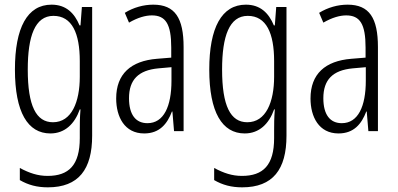

<svg xmlns="http://www.w3.org/2000/svg" viewBox="-20 -562 1706 823"><path d="M201 -542C97 -542 44 -443 44 -264C44 -81 99 10 196 10C258 10 300 -31 322 -93H325C322 -57 322 -28 322 -2V30C322 146 275 192 184 192C142 192 106 180 65 158V210C101 231 139 241 185 241C317 241 375 164 375 20V-532H331L325 -453H321C299 -506 263 -542 201 -542ZM209 -494C289 -494 322 -419 322 -300V-233C322 -125 287 -38 207 -38C135 -38 99 -108 99 -264C99 -407 130 -494 209 -494Z M637 -542C595 -542 552 -530 515 -507L533 -465C571 -487 604 -496 631 -496C690 -496 714 -459 714 -358V-315L653 -310C541 -301 478 -245 478 -140C478 -61 514 10 598 10C664 10 697 -31 717 -84H719L726 0H767V-360C767 -485 730 -542 637 -542ZM659 -269 715 -274V-216C715 -106 682 -34 612 -34C562 -34 533 -70 533 -141C533 -220 573 -261 659 -269Z M1034 -542C930 -542 877 -443 877 -264C877 -81 932 10 1029 10C1091 10 1133 -31 1155 -93H1158C1155 -57 1155 -28 1155 -2V30C1155 146 1108 192 1017 192C975 192 939 180 898 158V210C934 231 972 241 1018 241C1150 241 1208 164 1208 20V-532H1164L1158 -453H1154C1132 -506 1096 -542 1034 -542ZM1042 -494C1122 -494 1155 -419 1155 -300V-233C1155 -125 1120 -38 1040 -38C968 -38 932 -108 932 -264C932 -407 963 -494 1042 -494Z M1470 -542C1428 -542 1385 -530 1348 -507L1366 -465C1404 -487 1437 -496 1464 -496C1523 -496 1547 -459 1547 -358V-315L1486 -310C1374 -301 1311 -245 1311 -140C1311 -61 1347 10 1431 10C1497 10 1530 -31 1550 -84H1552L1559 0H1600V-360C1600 -485 1563 -542 1470 -542ZM1492 -269 1548 -274V-216C1548 -106 1515 -34 1445 -34C1395 -34 1366 -70 1366 -141C1366 -220 1406 -261 1492 -269Z"/></svg>

Font: Noto Sans Lao ExtraCondensed Light
Style: Regular
Weight: 300
Width: 2
Designer: Monotype Design Team
Foundry: Monotype Imaging Inc.
Version: Version 2.003